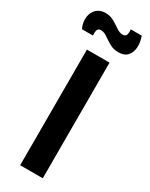

<svg xmlns="http://www.w3.org/2000/svg" viewBox="-229 -906 741 949"><g transform="rotate(30 141.0 -431.5)"><path d="M78 0V-660H207V0ZM219 -726Q190 -726 167.5 -739Q145 -752 126.5 -765Q108 -778 91 -778Q74 -778 70.5 -764Q67 -750 69 -735H6Q-9 -769 -5 -798Q-1 -827 18 -845Q37 -863 68 -863Q96 -863 118 -850Q140 -837 158 -824.5Q176 -812 193 -812Q210 -812 214 -825.5Q218 -839 215 -855H278Q290 -823 288 -793.5Q286 -764 269 -745Q252 -726 219 -726Z"/></g></svg>

Font: Bricolage Grotesque 12pt SemiBold
Style: Regular
Weight: 600
Designer: Mathieu Triay
Foundry: Atelier Triay
Version: Version 1.001; ttfautohint (v1.8.4.7-5d5b);gftools[0.9.33.de